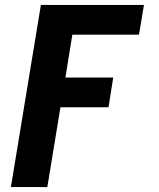

<svg xmlns="http://www.w3.org/2000/svg" viewBox="-20 -540 640 775"><path d="M24 215 145 -520H561L541 -400H272L244 -227H437L418 -107H224L171 215Z"/></svg>

Font: Iosevka SS04 Hv Ex Obl
Style: Regular
Weight: 900
Width: 7
Italic angle: -9°
Monospace: yes
Designer: Belleve Invis
Foundry: Belleve Invis
Version: Version 19.0.0; ttfautohint (v1.8.4)